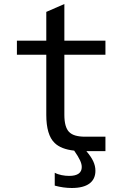

<svg xmlns="http://www.w3.org/2000/svg" viewBox="-20 -749 642 954"><path d="M503.9 -477.1V-546.9H299.8V-729L210 -689.9V-546.9H64V-477.1H210V-178.2C210 -112.3 223.6 -65.4 251.5 -38.6C272.5 -18.1 304.7 -5.4 348.6 -0.5C376.5 39.6 386.2 61.5 386.2 81.1C386.2 108.9 366.7 125 323.7 125C299.8 125 272 120.1 252 109.4V173.3C280.8 181.2 309.1 185.1 336.9 185.1C414.6 185.1 454.1 154.3 454.1 99.6C454.1 66.9 439.9 38.1 409.2 2H503.9V-69.8H402.8C364.7 -69.8 337.9 -77.6 322.8 -93.8C307.6 -109.9 299.8 -137.7 299.8 -178.2V-477.1Z"/></svg>

Font: Hack
Style: Regular
Weight: 400
Monospace: yes
Designer: Christopher Simpkins
Foundry: Christopher Simpkins
Version: Version 2.010